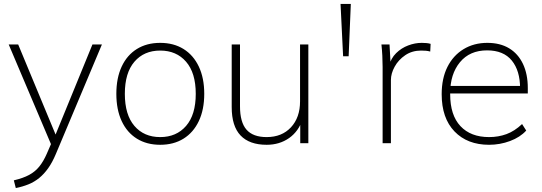

<svg xmlns="http://www.w3.org/2000/svg" viewBox="-20 -725 2743 972"><path d="M60 227 50 188Q97 177 127.5 160.5Q158 144 179 118Q200 92 217 53L243 -7L242 14L24 -500H72L273 -16H250L448 -500H496L263 54Q245 97 224 126.5Q203 156 178.5 176Q154 196 124.5 208Q95 220 60 227Z M791 8Q723 8 673 -23Q623 -54 596 -112Q569 -170 569 -250Q569 -330 596 -388Q623 -446 673 -477Q723 -508 791 -508Q859 -508 909 -477Q959 -446 986.5 -388Q1014 -330 1014 -250Q1014 -170 986.5 -112Q959 -54 909 -23Q859 8 791 8ZM791 -31Q873 -31 922 -87.5Q971 -144 971 -250Q971 -356 922 -412.5Q873 -469 791 -469Q709 -469 660.5 -412.5Q612 -356 612 -250Q612 -144 660.5 -87.5Q709 -31 791 -31Z M1330 8Q1243 8 1198 -39Q1153 -86 1153 -183V-500H1195V-187Q1195 -106 1228 -68.5Q1261 -31 1330 -31Q1407 -31 1453 -80.5Q1499 -130 1499 -212V-500H1541V0H1500V-122H1512Q1492 -60 1443.5 -26Q1395 8 1330 8Z M1717 -440 1704 -705H1756L1745 -440Z M1917 0V-386Q1917 -414 1915.5 -443Q1914 -472 1911 -500H1952L1958 -391L1949 -390Q1959 -430 1985.5 -456Q2012 -482 2046.5 -495Q2081 -508 2115 -508Q2127 -508 2138.5 -507Q2150 -506 2160 -503L2158 -464Q2148 -467 2136.5 -468Q2125 -469 2112 -469Q2066 -469 2031.5 -445.5Q1997 -422 1978 -387.5Q1959 -353 1959 -320V0Z M2456 8Q2346 8 2281 -59.5Q2216 -127 2216 -248Q2216 -328 2245 -386Q2274 -444 2326.5 -476Q2379 -508 2447 -508Q2512 -508 2557.5 -480.5Q2603 -453 2627.5 -401.5Q2652 -350 2652 -279V-252H2243V-290H2630L2613 -277Q2613 -367 2571 -418.5Q2529 -470 2446 -470Q2358 -470 2308.5 -410Q2259 -350 2259 -253V-248Q2259 -142 2311 -86.5Q2363 -31 2456 -31Q2503 -31 2544 -46Q2585 -61 2623 -97L2644 -64Q2613 -30 2562 -11Q2511 8 2456 8Z"/></svg>

Font: Mulish ExtraLight
Style: Regular
Weight: 200
Designer: Vernon Adams
Foundry: Vernon Adams
Version: Version 3.603